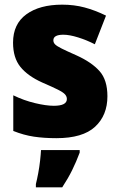

<svg xmlns="http://www.w3.org/2000/svg" viewBox="-20 -583 515 824"><path d="M441 -170Q441 -88 388 -39Q335 10 222 10Q169 10 125.5 3.5Q82 -3 37 -21V-174Q82 -152 130 -140.5Q178 -129 211 -129Q267 -129 267 -158Q267 -169 259 -178Q251 -187 228 -198.5Q205 -210 161 -229Q99 -257 67.5 -296Q36 -335 36 -400Q36 -480 93 -521.5Q150 -563 247 -563Q298 -563 343 -551Q388 -539 435 -516L387 -393Q352 -411 315 -422.5Q278 -434 252 -434Q209 -434 209 -410Q209 -400 216.5 -392.5Q224 -385 245 -374.5Q266 -364 309 -345Q373 -316 407 -278Q441 -240 441 -170ZM322 72Q307 112 289.5 147.5Q272 183 247 221H134V207Q139 187 144 160.5Q149 134 152 107Q155 80 156 61H322Z"/></svg>

Font: Noto Sans Bengali SemiCondensed Black
Style: Regular
Weight: 900
Width: 4
Designer: Joana Ranito - Universal Thirst; Jelle Bosma - Monotype Design Team
Foundry: Universal Thirst ehf.
Version: Version 3.000; ttfautohint (v1.8.4.7-5d5b)